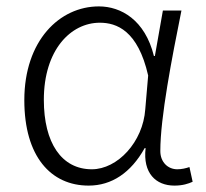

<svg xmlns="http://www.w3.org/2000/svg" viewBox="-20 -567 643 600"><path d="M257 13C329 13 389 -27 432 -104H435C426 -26 467 13 525 13C551 13 569 7 582 1L572 -45C561 -41 547 -38 534 -38C505 -38 481 -60 481 -95C481 -200 517 -385 547 -534H489L464 -392H461C433 -505 358 -547 289 -547C166 -547 56 -440 56 -254C56 -78 139 13 257 13ZM267 -38C172 -38 117 -121 117 -255C117 -411 201 -496 292 -496C344 -496 411 -472 443 -331L434 -226C427 -123 347 -38 267 -38Z"/></svg>

Font: Noto Sans SC Light
Style: Regular
Weight: 300
Designer: Ryoko NISHIZUKA 西塚涼子 (kana, bopomofo & ideographs); Paul D. Hunt (Latin, Greek & Cyrillic); Sandoll Communications 산돌커뮤니
Foundry: Adobe
Version: Version 2.004;hotconv 1.0.118;makeotfexe 2.5.65603